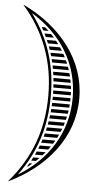

<svg xmlns="http://www.w3.org/2000/svg" viewBox="-58 -763 481 926"><g transform="rotate(5 182.5 -300.0)"><path d="M106.9 48C113.7 42.8 120.3 37.5 126.7 32H112.2C109.1 37.4 105.9 42.7 102.6 48ZM172.1 -12C176.9 -17.2 181.5 -22.6 185.9 -28H142.6C140.2 -22.6 137.8 -17.3 135.3 -12ZM158.9 2H128.4C125.7 7.4 122.9 12.7 120 18H142.5C148.1 12.8 153.6 7.4 158.9 2ZM217.8 -72C221.1 -77.3 224.3 -82.6 227.4 -88H165.4C163.7 -82.6 161.9 -77.3 160 -72ZM208.5 -58H154.9C152.9 -52.6 150.8 -47.3 148.6 -42H197C201 -47.3 204.8 -52.6 208.5 -58ZM235.1 -102C237.9 -107.3 240.5 -112.6 243 -118H174.2C172.8 -112.6 171.3 -107.3 169.7 -102ZM260.8 -162C262.5 -167.3 264.2 -172.6 265.8 -178H187.2C186.3 -172.6 185.4 -167.3 184.3 -162ZM255.8 -148H181.5C180.3 -142.6 179.1 -137.3 177.8 -132H249.3C251.6 -137.3 253.7 -142.6 255.8 -148ZM282.6 -282C282.9 -287.3 283 -292.6 283 -298H197C197 -292.6 196.9 -287.3 196.8 -282ZM281.9 -268H196.4C196.2 -262.6 195.9 -257.3 195.6 -252H280.4C281 -257.3 281.5 -262.6 281.9 -268ZM278.7 -238H194.6C194.2 -232.6 193.7 -227.3 193.1 -222H276.2C277.1 -227.3 278 -232.6 278.7 -238ZM273.4 -208H191.6C190.9 -202.6 190.2 -197.3 189.4 -192H269.6C271 -197.3 272.2 -202.6 273.4 -208ZM114.5 -628C117.5 -622.7 120.4 -617.4 123.3 -612H148.8C143.1 -617.5 137.3 -622.8 131.3 -628ZM130.5 -598C133.1 -592.7 135.7 -587.4 138.2 -582H177.3C172.6 -587.4 167.7 -592.8 162.7 -598ZM144.5 -568C146.8 -562.7 149 -557.4 151.2 -552H201.3C197.3 -557.4 193.2 -562.7 189 -568ZM156.6 -538C158.5 -532.7 160.4 -527.4 162.3 -522H221.3C218 -527.4 214.6 -532.7 211.1 -538ZM166.9 -508C168.5 -502.7 170.1 -497.4 171.7 -492H238C235.3 -497.4 232.4 -502.7 229.5 -508ZM175.5 -478C176.8 -472.7 178.2 -467.4 179.4 -462H251.7C249.5 -467.4 247.1 -472.7 244.7 -478ZM182.5 -448C183.6 -442.7 184.6 -437.4 185.6 -432H262.6C260.9 -437.4 259 -442.7 257.1 -448ZM188 -418C188.8 -412.7 189.6 -407.4 190.4 -402H271C269.7 -407.4 268.3 -412.7 266.8 -418ZM192.1 -388C192.7 -382.7 193.3 -377.4 193.8 -372H277.1C276.2 -377.4 275.3 -382.7 274.2 -388ZM194.9 -358C195.3 -352.7 195.7 -347.4 195.9 -342H281C280.5 -347.4 279.9 -352.7 279.2 -358ZM196.5 -328C196.7 -322.7 196.8 -317.4 196.9 -312H282.8C282.7 -317.4 282.5 -322.7 282.1 -328ZM325 -300C325 -486.9 200.8 -639.6 19 -727L18 -726C124.6 -603 175 -463.2 175 -300C175 -136.8 124.6 3 18 126L19 127C200.8 39.6 325 -113.1 325 -300ZM293 -300C293 -135 206.1 4 61.5 90.9C148.5 -26.8 187 -152.9 187 -300C187 -447.1 148.5 -573.2 61.5 -690.9C206.1 -604 293 -465 293 -300Z"/></g></svg>

Font: SortefaxS02
Style: Medium
Weight: 500
Designer: gluk
Foundry: gluk
Version: Version 0.261